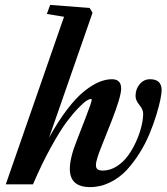

<svg xmlns="http://www.w3.org/2000/svg" viewBox="-20 -745 673 776"><path d="M3.4 0 238.8 -677.2 169.4 -688.5 182.6 -725.1 342.3 -712.9 354 -693.4 178.2 -188.5Q214.8 -254.9 251.5 -302.7Q288.1 -350.6 320.3 -376.2Q352.5 -401.9 379.9 -413.3Q407.2 -424.8 432.1 -424.8Q469.7 -424.8 469.7 -387.2Q469.7 -354.5 430.2 -253.9L393.1 -160.6Q367.7 -98.6 367.7 -78.1Q367.7 -65.9 374.3 -60.8Q380.9 -55.7 396 -55.7Q424.8 -55.7 451.4 -72.5Q478 -89.4 497.1 -115.5Q516.1 -141.6 530.3 -173.1Q544.4 -204.6 551.5 -233.9Q558.6 -263.2 558.6 -286.1Q558.6 -302.2 543.2 -321Q527.8 -339.8 527.8 -356.9Q527.8 -385.3 544.7 -405Q561.5 -424.8 586.4 -424.8Q633.3 -424.8 633.3 -380.4Q633.3 -368.2 628.2 -342.5Q623 -316.9 611.8 -280.3Q600.6 -243.7 584.5 -204.6Q568.4 -165.5 544.2 -126.7Q520 -87.9 491.7 -57.4Q463.4 -26.9 424.8 -7.8Q386.2 11.2 344.2 11.2Q262.2 11.2 262.2 -62.5Q262.2 -107.4 291.5 -180.2L326.2 -269.5Q350.6 -332.5 350.6 -341.3Q350.6 -345.2 346.7 -345.2Q342.3 -345.2 331.3 -338.9Q320.3 -332.5 297.9 -309.8Q275.4 -287.1 249.3 -252.2Q223.1 -217.3 186.5 -151.1Q149.9 -85 113.3 0Z"/></svg>

Font: Elstob 18pt
Style: Bold Italic
Weight: 700
Italic angle: -20°
Designer: Peter S. Baker
Version: Version 1.015